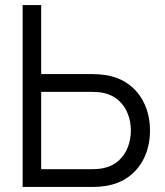

<svg xmlns="http://www.w3.org/2000/svg" viewBox="-20 -740 654 760"><path d="M69.7 -720H143V-446.7H347.7Q373.8 -446.7 398.3 -442.7Q453.2 -434.2 492.7 -403.6Q532.2 -373 552.9 -326.5Q573.7 -280 573.7 -223.3Q573.7 -166.7 553 -120.2Q532.3 -73.7 492.8 -43.1Q453.3 -12.5 398.3 -4Q373.8 0 347.7 0H69.7ZM390.3 -74.7Q425.8 -82.3 450 -104.4Q474.2 -126.5 486.1 -157.6Q498 -188.7 498 -223.3Q498 -258 486.1 -289.1Q474.2 -320.2 450 -342.2Q425.8 -364.3 390.3 -372Q370.2 -376.3 345.7 -376.3H143V-70.3H345.7Q370.2 -70.3 390.3 -74.7Z"/></svg>

Font: Tap Sans
Style: Regular
Weight: 400
Designer: Tap Payments
Foundry: Tap Payments
Version: Version 1.001;Glyphs 3.1.2 (3151)